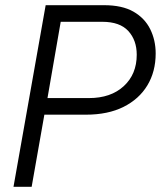

<svg xmlns="http://www.w3.org/2000/svg" viewBox="-20 -720 640 740"><path d="M32 0 156 -700H381Q451 -700 494.5 -675Q538 -650 559 -607.5Q580 -565 580 -514Q580 -444 548 -391Q516 -338 456 -308Q396 -278 311 -278H151L102 0ZM163 -342H323Q407 -342 457 -388Q507 -434 507 -509Q507 -565 474.5 -600.5Q442 -636 374 -636H214Z"/></svg>

Font: DM Mono Light
Style: Italic
Weight: 300
Italic angle: -10°
Designer: Colophon Foundry
Foundry: Colophon Foundry
Version: Version 1.000; ttfautohint (v1.8.2.53-6de2)